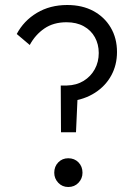

<svg xmlns="http://www.w3.org/2000/svg" viewBox="-20 -738 545 768"><path d="M224 -209 223 -396H248Q286 -397 314.5 -414.5Q343 -432 359 -461Q375 -490 375 -526Q375 -561 359.5 -589Q344 -617 315 -633Q286 -649 246 -649Q194 -649 157.5 -624Q121 -599 99 -558L47 -602Q75 -655 127.5 -686.5Q180 -718 249 -718Q309 -718 353.5 -694Q398 -670 423 -627.5Q448 -585 448 -530Q448 -478 425 -436Q402 -394 360 -367Q318 -340 262 -333L291 -365L284 -209ZM253 10Q229 10 213 -7Q197 -24 197 -47Q197 -72 213 -88.5Q229 -105 253 -105Q278 -105 294 -88.5Q310 -72 310 -47Q310 -24 294 -7Q278 10 253 10Z"/></svg>

Font: Outfit-Light
Style: Regular
Weight: 300
Designer: Rodrigo Fuenzalida
Foundry: fragTYPE
Version: Version 1.000